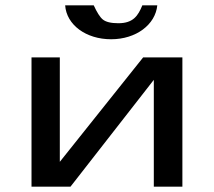

<svg xmlns="http://www.w3.org/2000/svg" viewBox="-20 -699 800 719"><path d="M244 0 556 -400V0H663V-484H516L204 -93V-484H98V0ZM423 -612C395 -612 376 -617 365 -626C354 -635 343 -653 331 -679H224C229 -606 302 -552 396 -552C490 -552 562 -607 569 -679H513C497 -640 479 -612 423 -612Z"/></svg>

Font: Gamestation Extended
Style: Regular
Weight: 400
Width: 7
Designer: Jonas Hecksher
Foundry: Jonas Hecksher, Playtypeª, e-types AS
Version: Version 1.003